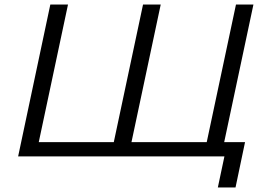

<svg xmlns="http://www.w3.org/2000/svg" viewBox="-20 -690 1138 847"><path d="M60 0H970L941 137H1019L1061 -63H969L1098 -670H1021L892 -63H560L689 -670H611L482 -63H151L280 -670H202Z"/></svg>

Font: LT Wave Light
Style: Italic
Weight: 300
Designer: Daniel Lyons
Version: Version 2.5 (Glyphs App)